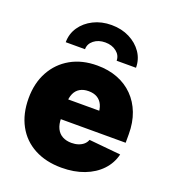

<svg xmlns="http://www.w3.org/2000/svg" viewBox="-140 -869 879 983"><g transform="rotate(20 299.5 -377.0)"><path d="M306.6 10.3Q221.7 10.3 158.7 -23.4Q95.7 -57.1 61.8 -119.4Q27.8 -181.6 27.8 -267.1Q27.8 -349.6 62 -412.1Q96.2 -474.6 157.7 -509.5Q219.2 -544.4 301.8 -544.4Q363.3 -544.4 413.1 -525.1Q462.9 -505.9 498.5 -469.7Q534.2 -433.6 553.5 -383.1Q572.8 -332.5 572.8 -269.5V-222.2H87.4V-330.1H481.9L391.1 -308.6Q391.1 -339.8 381.1 -361.6Q371.1 -383.3 352.1 -394.5Q333 -405.8 305.2 -405.8Q277.3 -405.8 258.1 -394.5Q238.8 -383.3 229 -361.6Q219.2 -339.8 219.2 -308.6V-228Q219.2 -194.3 230.5 -171.6Q241.7 -148.9 262.7 -137.7Q283.7 -126.5 311.5 -126.5Q332 -126.5 348.6 -132.1Q365.2 -137.7 377 -147.9Q388.7 -158.2 394 -172.9L566.9 -156.2Q554.7 -106 519.3 -68.6Q483.9 -31.2 429.7 -10.5Q375.5 10.3 306.6 10.3ZM299.8 -764.2Q354.5 -764.2 397.7 -742.4Q440.9 -720.7 466.1 -683.8Q491.2 -647 491.2 -601.1H385.7Q385.7 -630.4 361.1 -649.9Q336.4 -669.4 299.8 -669.4Q262.7 -669.4 238 -649.9Q213.4 -630.4 213.4 -601.1H108.4Q108.4 -647 133.5 -683.8Q158.7 -720.7 202.1 -742.4Q245.6 -764.2 299.8 -764.2Z"/></g></svg>

Font: Inter 20pt Black
Style: Regular
Weight: 900
Version: Version 4.001;git-66647c0bb